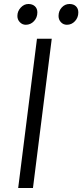

<svg xmlns="http://www.w3.org/2000/svg" viewBox="-20 -941 412 961"><path d="M71 0 165 -747H239L145 0ZM109 -817Q92 -817 79.5 -829.8Q67 -842.5 67 -861Q67 -885 83.8 -903Q100.5 -921 122 -921Q142.5 -921 154.8 -909.5Q167 -898 167 -879Q167 -853 150 -835Q133 -817 109 -817ZM315 -817Q297 -817 285 -829.8Q273 -842.5 273 -861Q273 -886 289 -903.5Q305 -921 328 -921Q348.5 -921 360.2 -909.5Q372 -898 372 -879Q372 -853 355.2 -835Q338.5 -817 315 -817Z"/></svg>

Font: Merriweather Sans Light
Style: Italic
Weight: 300
Italic angle: -7.5°
Designer: Eben Sorkin
Foundry: Eben Sorkin
Version: Version 2.001; ttfautohint (v1.8.3)